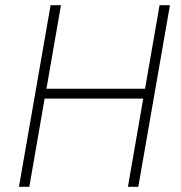

<svg xmlns="http://www.w3.org/2000/svg" viewBox="-20 -720 696 740"><path d="M595 -700 539 -378H159L215 -700H175L53 0H93L152 -340H532L473 0H513L635 -700Z"/></svg>

Font: Fixel Text 20240404 ExtraLight
Style: Italic
Weight: 200
Width: 4
Italic angle: -10°
Designer: AlfaBravo + MacPaw
Foundry: Kyrylo Tkachov, Marchela Mozhyna, Serhii Makarenko, Maria Weinstein, Zakhar Kryvoshyya
Version: Version 1.211;Glyphs 3.2 (3225)